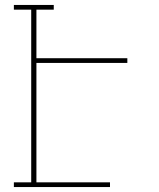

<svg xmlns="http://www.w3.org/2000/svg" viewBox="-20 -755 640 775"><path d="M36 0V-19H106V-716H36V-735H197V-716H127V-520H494V-501H127V-19H424V0Z"/></svg>

Font: Iosevka HT Thin Extended
Style: Regular
Weight: 100
Width: 7
Monospace: yes
Designer: Belleve Invis
Foundry: Belleve Invis
Version: Version 32.3.0; ttfautohint (v1.8.4)